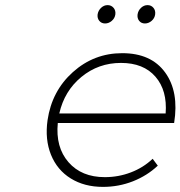

<svg xmlns="http://www.w3.org/2000/svg" viewBox="-20 -730 706 751"><path d="M166 -259.8Q182.6 -374 265.1 -448Q347.7 -522 458 -522Q571.3 -522 626 -446.5Q680.7 -371.1 661.1 -249H206.1Q196.8 -154.3 247.8 -95.7Q298.8 -37.1 390.1 -37.1Q443.4 -37.1 491.9 -55.7Q540.5 -74.2 577.1 -108.9L597.2 -82Q555.2 -42.5 499.8 -20.8Q444.3 1 382.8 1Q310.1 1 256.8 -32Q203.6 -64.9 179.4 -124.8Q155.3 -184.6 166 -259.8ZM211.9 -286.1H627.9Q634.8 -376 588.1 -429.9Q541.5 -483.9 453.1 -483.9Q365.2 -483.9 298.6 -429.2Q231.9 -374.5 211.9 -286.1ZM361.8 -673.8Q364.3 -689 375.5 -699.5Q386.7 -710 400.9 -710Q415 -710 424.1 -699.5Q433.1 -689 431.2 -673.8Q429.2 -658.7 417.2 -648.4Q405.3 -638.2 391.1 -638.2Q377 -638.2 368.4 -648.4Q359.9 -658.7 361.8 -673.8ZM518.1 -673.8Q520.5 -689 531.7 -699.5Q543 -710 557.1 -710Q571.3 -710 580.1 -699.5Q588.9 -689 586.9 -673.8Q585 -658.7 573 -648.4Q561 -638.2 546.9 -638.2Q532.7 -638.2 524.4 -648.4Q516.1 -658.7 518.1 -673.8Z"/></svg>

Font: Trueno UltraLight
Style: Italic
Weight: 250
Designer: Julieta Ulanovsky
Foundry: Julieta Ulanovsky
Version: Version 3.001b | FøM Fix